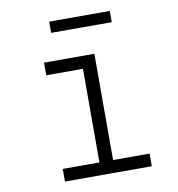

<svg xmlns="http://www.w3.org/2000/svg" viewBox="-86 -865 872 943"><g transform="rotate(-10 350.0 -393.5)"><path d="M162 -593H413V-63H595V0H162V-63H345V-530H162ZM222 -731V-787H524V-731Z"/></g></svg>

Font: Martian Mono ExtraLight
Style: Regular
Weight: 200
Monospace: yes
Designer: Roman Shamin
Foundry: Evil Martians
Version: Version 1.000; ttfautohint (v1.8.4.7-5d5b)